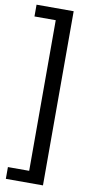

<svg xmlns="http://www.w3.org/2000/svg" viewBox="-102 -765 482 1012"><g transform="rotate(10 139.0 -259.0)"><path d="M7.8 207.5V144.5H121.6V-661.6H7.8V-724.6H206.5V207.5Z"/></g></svg>

Font: TypoPRO Liberation Sans
Style: Regular
Weight: 400
Designer: Steve Matteson
Foundry: Ascender Corporation
Version: Version 2.00.1